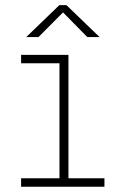

<svg xmlns="http://www.w3.org/2000/svg" viewBox="-20 -708 440 728"><path d="M60 0V-32H205.5V-468H60V-500H239.5V-32H376V0ZM79.5 -567.5 205 -688.5H232L357.5 -567.5H311L219 -661L126 -567.5Z"/></svg>

Font: Trispace SemiCondensed Thin
Style: Regular
Weight: 100
Width: 4
Designer: Tyler Finck
Foundry: Etcetera Type Company
Version: Version 1.210; ttfautohint (v1.8.3)